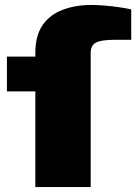

<svg xmlns="http://www.w3.org/2000/svg" viewBox="-20 -757 566 777"><path d="M123 0V-387H8V-528H123V-542Q123 -613 152.5 -655.5Q182 -698 234 -717.5Q286 -737 351 -737Q374 -737 403 -734.5Q432 -732 460.5 -728Q489 -724 511 -719V-596H447Q389 -596 368 -584.5Q347 -573 347 -543V0Z"/></svg>

Font: Archivo Expanded Black
Style: Regular
Weight: 900
Width: 7
Designer: Hector Gatti
Foundry: Omnibus-Type
Version: Version 2.001